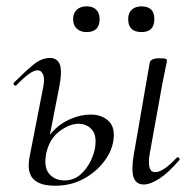

<svg xmlns="http://www.w3.org/2000/svg" viewBox="-20 -580 609 613"><path d="M438.6 9Q414.4 9 406.5 -13.9Q398.6 -36.8 407.2 -86.6L457.8 -378.8Q460 -394 489.8 -394Q505 -394 509.1 -392.2Q513.2 -390.4 513.2 -387.6Q513.2 -384.4 508.1 -361.2Q503 -338 498.2 -312L458 -89Q448.2 -30.4 475.4 -30.4Q501.2 -30.4 543.6 -76Q547.6 -80 551.6 -75.5Q555.6 -71 551.6 -67.8Q518 -28.8 489.1 -9.9Q460.2 9 438.6 9ZM155.4 13Q105.6 13 85.2 -9.8Q64.8 -32.6 75 -82L117 -297Q123.6 -326.8 117.9 -341.2Q112.2 -355.6 99.6 -355.6Q88.8 -355.6 71.8 -343.4Q54.8 -331.2 33 -308.4Q29 -304.4 25 -308.5Q21 -312.6 25 -316.6Q61.6 -353.2 87.4 -374.1Q113.2 -395 138.8 -395Q163.6 -395 171.3 -373.3Q179 -351.6 168.6 -299.4L127.8 -91.4Q118.8 -46.6 136.9 -25.3Q155 -4 185.4 -4Q215.6 -4 236.6 -22.5Q257.6 -41 269.7 -66.7Q281.8 -92.4 284 -112.4Q289 -149.6 272.5 -167.2Q256 -184.8 231.2 -184.8Q201.6 -184.8 169.9 -160.9Q138.2 -137 127.8 -91.4L114.2 -92.4Q121.8 -130.6 146 -157.7Q170.2 -184.8 203.6 -199.5Q237 -214.2 269.6 -214.2Q304.8 -214.2 326.7 -193.6Q348.6 -173 341.8 -130Q336.6 -96 311.3 -63Q286 -30 246 -8.5Q206 13 155.4 13ZM256.4 -477.6Q237 -477.6 225.2 -488.5Q213.4 -499.4 213.4 -519Q213.4 -538.2 225.2 -549Q237 -559.8 256.4 -559.8Q276.6 -559.8 287.3 -549Q298 -538.2 298 -519Q298 -477.6 256.4 -477.6ZM432 -477.6Q389.2 -477.6 389.2 -519Q389.2 -538.2 400.5 -548.9Q411.8 -559.6 432 -559.6Q472.8 -559.6 472.8 -519Q472.8 -477.6 432 -477.6Z"/></svg>

Font: Cormorant Infant Light
Style: Italic
Weight: 300
Italic angle: -10°
Designer: Christian Thalmann (Catharsis Fonts)
Foundry: Catharsis Fonts
Version: Version 4.001